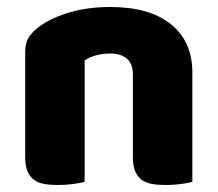

<svg xmlns="http://www.w3.org/2000/svg" viewBox="-20 -521 623 549"><path d="M360 -308Q360 -339 342.5 -353.5Q325 -368 295 -368Q275 -368 255.5 -363Q236 -358 222 -348V-1Q212 2 190.5 5Q169 8 146 8Q124 8 106.5 5Q89 2 77 -7Q65 -16 58.5 -31.5Q52 -47 52 -72V-372Q52 -399 63.5 -416Q75 -433 95 -447Q129 -471 180.5 -486Q232 -501 295 -501Q408 -501 469 -451.5Q530 -402 530 -314V-1Q520 2 498.5 5Q477 8 454 8Q432 8 414.5 5Q397 2 385 -7Q373 -16 366.5 -31.5Q360 -47 360 -72Z"/></svg>

Font: Baloo Tamma
Style: Regular
Weight: 400
Designer: Divya Kowshik and Ek Type
Foundry: Ek Type
Version: Version 1.007;PS 1.000;hotconv 1.0.88;makeotf.lib2.5.647800